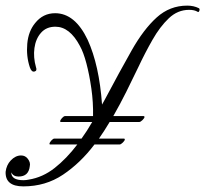

<svg xmlns="http://www.w3.org/2000/svg" viewBox="-20 -636 730 683"><path d="M421 -143Q424 -143 424 -140Q424 -136 417 -129Q410 -122 405 -122H316Q266 -56 204 -14.5Q142 27 63 27Q-2 27 0 -25Q3 -49 18 -65Q35 -83 55 -83Q70 -83 79 -71Q89 -58 86 -45Q82 -8 46 -8Q27 -8 20 -23Q20 5 63 5Q68 5 72.5 4.5Q77 4 82 3Q132 -5 174.5 -38.5Q217 -72 255 -122H159Q156 -122 156 -124Q156 -129 162.5 -136Q169 -143 173 -143H270Q289 -169 308 -202H197Q194 -202 194 -204Q194 -209 200.5 -216Q207 -223 211 -223H311Q312 -272 305 -321Q298 -370 287.5 -410Q277 -450 264 -473Q228 -541 177 -541Q145 -541 126 -519.5Q107 -498 102.5 -465Q98 -432 108 -397Q113 -384 102.5 -381.5Q92 -379 86 -397Q73 -436 77 -480.5Q81 -525 105 -554Q133 -589 176 -589Q247 -589 292 -494Q333 -404 343 -264Q348 -273 353 -282Q406 -382 448.5 -457Q491 -532 537.5 -574Q584 -616 646 -616Q669 -616 687 -607Q690 -606 690 -601Q688 -591 683 -594Q672 -601 653 -601Q612 -601 580.5 -571Q549 -541 522.5 -494.5Q496 -448 472 -397Q451 -353 429 -309Q407 -265 383 -223H491Q494 -223 494 -220Q494 -216 487 -209Q480 -202 475 -202H370Q351 -170 332 -143Z"/></svg>

Font: Great Vibes
Style: Regular
Weight: 400
Designer: Robert E. Leuschke, Viktoriya Grabowska, Viviana Monsalve, Eben Sorkin
Foundry: Robert E. Leuschke
Version: Version 1.103; ttfautohint (v1.8.4.7-5d5b)